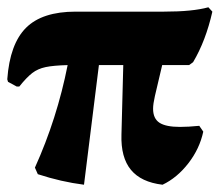

<svg xmlns="http://www.w3.org/2000/svg" viewBox="-20 -498 612 528"><path d="M401 -199Q401 -172 418.5 -160.5Q436 -149 475 -149Q498 -149 528 -152L539 -136Q529 -89 498 -49Q467 -9 427 10Q368 3 340 -31Q312 -65 314 -128L319 -319H252L211 10Q148 2 84 -19L76 -37Q137 -172 166 -319Q127 -318 105.5 -313.5Q84 -309 68.5 -297Q53 -285 33 -260H26L2 -273L0 -280Q7 -377 51.5 -421.5Q96 -466 188 -466H431Q510 -466 553 -478L564 -466Q546 -386 511 -327L500 -319H426L406 -234Q401 -212 401 -199Z"/></svg>

Font: Alegreya SC ExtraBold
Style: Regular
Weight: 800
Designer: Juan Pablo del Peral
Foundry: Huerta Tipografica
Version: Version 2.007; ttfautohint (v1.6)